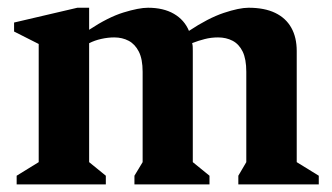

<svg xmlns="http://www.w3.org/2000/svg" viewBox="-20 -486 875 506"><path d="M23.9 0V-22.9L82 -58.7V-370.1L17.1 -402.9V-426.6L183.9 -465.6H214.9V-407.5Q264.9 -440.6 305.4 -453.1Q346 -465.6 370.1 -465.6Q410.7 -465.6 438.3 -449.6Q465.9 -433.6 478 -404.6Q528.4 -438.1 569.4 -451.9Q610.5 -465.6 635.1 -465.6Q677 -465.6 705.1 -452.1Q733.2 -438.6 747.6 -413.1Q762 -387.6 762 -351.6V-58.7L820.1 -22.9V0H608.1V-22.9L629.1 -58.7V-296.9Q629.1 -330.1 619.6 -349.9Q610 -369.6 593.1 -378.5Q576.2 -387.4 554.7 -387.4Q536.5 -387.4 519.7 -383.1Q503 -378.9 486.4 -372.4Q487.7 -367.6 487.9 -362.7Q488.1 -357.7 488.1 -351.6V-58.7L532.1 -22.9V0H334.3V-22.9L355.9 -58.7V-296.9Q355.9 -330.1 345.9 -349.9Q335.9 -369.6 319.1 -378.5Q302.3 -387.4 281.1 -387.4Q264.7 -387.4 247.1 -383.5Q229.4 -379.6 214.9 -372.1V-58.7L258.9 -22.9V0Z"/></svg>

Font: Ancizar Serif Light
Style: Regular
Weight: 300
Designer: Cesar Puertas, Viviana Monsalve, Julian Moncada, Julian Prieto, Jose Castro, Felipe Aragon, Mariel Hernandez, Sara Alarc
Version: Version 8.100